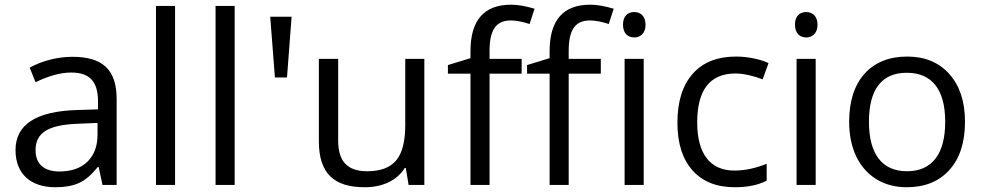

<svg xmlns="http://www.w3.org/2000/svg" viewBox="-20 -785 4172 815"><path d="M475.1 0V-365.2C475.1 -490.2 414.6 -543.9 287.1 -543.9C224.1 -543.9 158.7 -526.9 106 -498L130.9 -436C187 -463.4 237.8 -477.1 282.2 -477.1C361.8 -477.1 396 -438 396 -354V-320.8L305.2 -317.9C132.3 -312.5 45.9 -255.9 45.9 -147.9C45.9 -46.9 109.9 9.8 215.8 9.8C255.4 9.8 288.6 3.9 315.4 -8.3C341.8 -20 368.2 -42.5 395 -76.2H398.9L415 0ZM231.9 -57.1C168 -57.1 130.9 -88.4 130.9 -147C130.9 -221.7 184.1 -255.4 313 -259.8L394 -263.2V-214.8C394 -165 379.9 -126.5 351.1 -98.6C322.3 -70.8 282.2 -57.1 231.9 -57.1Z M723.1 -759.8H642.1V0H723.1Z M976.1 -759.8H895V0H976.1Z M1127 -713.9 1147 -456.1H1198.2L1217.8 -713.9Z M1333.5 -535.2V-185.1C1333.5 -48.8 1397.9 9.8 1528.3 9.8C1604 9.8 1665 -19 1698.2 -71.8H1702.6L1714.4 0H1781.2V-535.2H1700.2V-253.9C1700.2 -184.6 1687.5 -134.8 1661.6 -104C1635.7 -73.2 1594.7 -58.1 1538.6 -58.1C1454.1 -58.1 1415.5 -100.6 1415.5 -188V-535.2Z M2530.3 -535.2H2394V-569.8C2394 -659.7 2422.9 -698.2 2483.9 -698.2C2505.9 -698.2 2532.7 -693.4 2564 -683.1L2585 -748C2546.9 -759.3 2513.7 -765.1 2485.4 -765.1C2370.6 -765.1 2313 -699.2 2313 -567.9V-538.1L2217.3 -508.8V-472.2H2313V0H2394V-472.2H2530.3ZM2194.3 -535.2H2058.1V-569.8C2058.1 -659.7 2086.9 -698.2 2147.9 -698.2C2169.9 -698.2 2196.8 -693.4 2228 -683.1L2249 -748C2210.9 -759.3 2177.7 -765.1 2149.4 -765.1C2034.7 -765.1 1977.1 -699.2 1977.1 -567.9V-538.1L1881.3 -508.8V-472.2H1977.1V0H2058.1V-472.2H2194.3ZM2712.4 -535.2H2631.3V0H2712.4ZM2624.5 -680.2C2624.5 -643.6 2645 -626 2672.4 -626C2698.2 -626 2720.2 -643.6 2720.2 -680.2C2720.2 -716.8 2698.2 -733.9 2672.4 -733.9C2645 -733.9 2624.5 -717.3 2624.5 -680.2Z M3099.1 9.8C3153.3 9.8 3198.7 0.5 3234.4 -18.1V-89.8C3187.5 -70.8 3141.6 -61 3097.2 -61C2993.2 -61 2939.5 -133.8 2939.5 -265.1C2939.5 -403.8 2993.7 -473.1 3102.5 -473.1C3135.3 -473.1 3181.6 -462.4 3217.3 -448.2L3242.2 -517.1C3227.5 -524.4 3207.5 -531.2 3181.6 -536.6C3155.8 -542 3130.4 -544.9 3104.5 -544.9C3024.9 -544.9 2963.4 -520.5 2920.4 -471.7C2877 -422.9 2855.5 -353.5 2855.5 -264.2C2855.5 -176.8 2877 -109.4 2919.4 -62C2961.9 -14.2 3021.5 9.8 3099.1 9.8Z M3442.4 -535.2H3361.3V0H3442.4ZM3354.5 -680.2C3354.5 -643.6 3375 -626 3402.3 -626C3428.2 -626 3450.2 -643.6 3450.2 -680.2C3450.2 -716.8 3428.2 -733.9 3402.3 -733.9C3375 -733.9 3354.5 -717.3 3354.5 -680.2Z M4076.2 -268.1C4076.2 -353 4054.2 -420.4 4010.3 -470.2C3965.8 -520 3906.2 -544.9 3831.5 -544.9C3753.9 -544.9 3693.4 -520.5 3649.9 -472.2C3606.4 -423.3 3584.5 -355.5 3584.5 -268.1C3584.5 -211.9 3594.7 -162.6 3614.7 -120.6C3655.3 -36.6 3732.4 9.8 3828.1 9.8C3905.8 9.8 3966.3 -14.6 4010.3 -64C4054.2 -112.8 4076.2 -180.7 4076.2 -268.1ZM3668.5 -268.1C3668.5 -406.2 3723.1 -476.1 3829.1 -476.1C3936.5 -476.1 3992.2 -404.3 3992.2 -268.1C3992.2 -130.9 3936 -58.1 3830.1 -58.1C3724.1 -58.1 3668.5 -131.3 3668.5 -268.1Z"/></svg>

Font: Sahel
Style: Regular
Weight: 400
Foundry: Saber Rastikerdar (saber.rastikerdar@gmail.com)
Version: Version 3.4.0